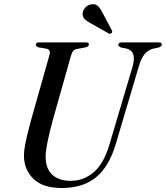

<svg xmlns="http://www.w3.org/2000/svg" viewBox="-20 -907 810 938"><path d="M516 -205.5 628 -582.5Q649 -658 597 -670L574.5 -674Q558 -679.5 558 -688Q558 -700 576 -700H756Q770.5 -700 770.5 -689.5Q770.5 -679.5 753.5 -674.5L727.5 -669Q704 -663 686.8 -643Q669.5 -623 657.5 -580.5L546 -204.5Q513 -93 449.2 -40.8Q385.5 11.5 281.5 11.5Q188 11.5 142 -34.5Q96 -80.5 97 -150Q97 -168 102.2 -196.5Q107.5 -225 115.2 -257Q123 -289 131 -317.5L221.5 -638Q229.5 -664 207.5 -669L169 -675.5Q154.5 -680.5 155 -689Q155 -700 172 -700H399.5Q414.5 -700 414.5 -690.5Q414.5 -679.5 397 -675.5L355 -667.5Q344 -665.5 337.8 -658.2Q331.5 -651 326.5 -634L237 -317Q220 -253.5 211.8 -212.2Q203.5 -171 203 -143.5Q202.5 -83.5 235.2 -53.5Q268 -23.5 324.5 -23.5Q389 -23.5 438.5 -66Q488 -108.5 516 -205.5ZM480.5 -845.5 526.5 -758.5Q530.5 -750 525 -745.5Q519 -740 510.5 -744L423.5 -793Q405 -802.5 393.5 -814Q382 -825.5 384 -844.5Q385.5 -857.5 397.2 -870.5Q409 -883.5 427 -886Q446 -889 458 -877.8Q470 -866.5 480.5 -845.5Z"/></svg>

Font: Fraunces 72pt
Style: Italic
Weight: 400
Italic angle: -16°
Version: Version 1.000;[b76b70a41]